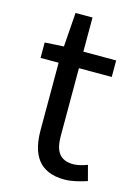

<svg xmlns="http://www.w3.org/2000/svg" viewBox="-110 -757 597 831"><g transform="rotate(15 188.5 -341.5)"><path d="M263 13C296 13 332 3 363 -7L345 -75C327 -68 302 -61 283 -61C220 -61 199 -99 199 -166V-469H346V-543H199V-696H123L112 -543L27 -538V-469H108V-168C108 -60 147 13 263 13Z"/></g></svg>

Font: Noto Sans JP
Style: Regular
Weight: 400
Designer: Ryoko NISHIZUKA  (kana, bopomofo & ideographs); Paul D. Hunt (Latin, Greek & Cyrillic); Sandoll Communications , Soo-you
Foundry: Adobe
Version: Version 2.002;hotconv 1.0.116;makeotfexe 2.5.65601